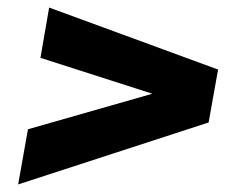

<svg xmlns="http://www.w3.org/2000/svg" viewBox="-20 -588 622 508"><path d="M532 -264 557 -404 110 -568 87 -435 383 -340 54 -246 28 -100Z"/></svg>

Font: Celebes ExtraBold
Style: Italic
Weight: 800
Italic angle: -10°
Designer: Anugrah Pasau
Foundry: Lafontype
Version: Version 1.000